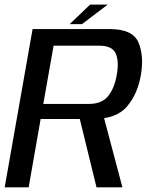

<svg xmlns="http://www.w3.org/2000/svg" viewBox="-30 -799 640 819"><path d="M-10 0H92.3L143.3 -291.3H367Q467.2 -291.3 512.7 -345.9Q558.2 -400.5 571.2 -480.9Q584.7 -560.8 560.6 -617.9Q536.5 -675 438.1 -675H109ZM381.7 0H492.1L406.1 -324.9L303.7 -318.6ZM154.7 -355.7 198.6 -604.1H393.7Q449.3 -604.1 463.9 -570.2Q478.4 -536.3 468.1 -479.7Q458.5 -423.5 431.6 -389.6Q404.6 -355.7 349.7 -355.7ZM267.1 -696H319.6L429.3 -779.3H354.2Z"/></svg>

Font: Anybody Thin
Style: Italic
Weight: 100
Italic angle: -10°
Designer: Tyler Finck
Foundry: Etcetera Type Company
Version: Version 1.114;gftools[0.9.25]